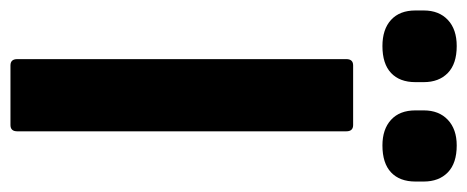

<svg xmlns="http://www.w3.org/2000/svg" viewBox="-313 -610 893 367"><g transform="rotate(90 133.5 -426.5)"><path d="M75 0Q63 0 63 -13V-642Q63 -655 75 -655H189Q201 -655 201 -642V-13Q201 0 189 0ZM38 -711Q6 -711 -12 -727.5Q-30 -744 -30 -774V-790Q-30 -819 -12 -836Q6 -853 38 -853Q72 -853 89.5 -836Q107 -819 107 -790V-774Q107 -744 89.5 -727.5Q72 -711 38 -711ZM228 -711Q197 -711 179 -727.5Q161 -744 161 -774V-790Q161 -819 179 -836Q197 -853 228 -853Q262 -853 279.5 -836Q297 -819 297 -790V-774Q297 -744 279.5 -727.5Q262 -711 228 -711Z"/></g></svg>

Font: Sofia Sans Semi Condensed ExtraBold
Style: Regular
Weight: 800
Designer: Botio Nikoltchev, Ani Petrova
Foundry: lettersoup
Version: Version 4.100